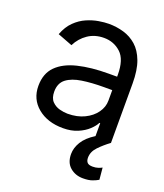

<svg xmlns="http://www.w3.org/2000/svg" viewBox="-141 -647 815 954"><g transform="rotate(20 267.0 -170.0)"><path d="M490.1 191.8Q478.3 199.2 459.3 206.1Q440.3 213.1 410.5 213.1Q370 213.1 342 189.1Q313.9 165.1 313.9 119.3Q313.9 87 333.3 54.9Q352.6 22.7 397.7 -5.7V-73.9H393.5Q384.9 -56.1 363.5 -35.9Q342 -15.6 308.8 -1.4Q275.6 12.8 231.5 12.8Q149.5 12.8 97.5 -30.2Q45.5 -73.2 45.5 -143.5Q45.5 -208.8 83.8 -247.3Q122.2 -285.9 191.4 -302.7Q260.7 -319.6 353.7 -319.6H397.7V-329.5Q397.7 -410.5 360.6 -444.6Q323.5 -478.7 271.3 -478.7Q223.4 -478.7 187.1 -454.2Q150.9 -429.7 130.7 -389.2L52.6 -419Q68.9 -462.4 96.1 -488.8Q123.2 -515.3 154.8 -528.9Q186.4 -542.6 216.8 -547.6Q247.2 -552.6 269.9 -552.6Q311.1 -552.6 348.9 -541.5Q386.7 -530.5 416.7 -504.1Q446.7 -477.6 464.1 -431.3Q481.5 -384.9 481.5 -313.9V0Q449.6 23.4 424.4 49.7Q399.1 76 399.1 108Q399.1 123.9 407 133Q414.8 142 436.1 142Q452.1 142 464.5 137.8Q476.9 133.5 484.4 129.3ZM397.7 -248.6H353.7Q289.8 -248.6 239 -240.9Q188.2 -233.3 158.7 -210.8Q129.3 -188.2 129.3 -143.5Q129.3 -109.4 146.1 -92Q163 -74.6 186.3 -68.5Q209.5 -62.5 228.7 -62.5Q279.1 -62.5 317.1 -81Q355.1 -99.4 376.4 -129.3Q397.7 -159.1 397.7 -193.2Z"/></g></svg>

Font: Interface
Style: Regular
Weight: 400
Designer: Rasmus Andersson
Foundry: rsms
Version: Version 1.8